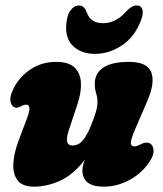

<svg xmlns="http://www.w3.org/2000/svg" viewBox="-20 -690 611 720"><path d="M529.5 -155Q550 -155 554.8 -133.5Q559.5 -112 542 -85.5Q515 -42.5 467.5 -16.2Q420 10 369.5 10Q289 10 289 -51.5Q289 -60.5 291.5 -70.2Q294 -80 298 -90.5Q254 -34 204.8 -12Q155.5 10 107.5 10Q64.5 10 46.2 -13.5Q28 -37 30 -75.8Q32 -114.5 49 -160.5L82 -248.5Q100.5 -297.5 78 -297.5Q69 -297.5 57.5 -291Q49 -286 42 -286Q27 -286 20.5 -305Q14 -324 31 -359Q54 -403.5 95.8 -430.8Q137.5 -458 191 -458Q238 -458 260 -436.5Q282 -415 283.5 -379Q285 -343 270.5 -299.5L237.5 -200Q229.5 -176.5 231.5 -160.5Q233.5 -144.5 252.5 -144.5Q274.5 -144.5 290.5 -163.5Q306.5 -182.5 320.5 -217.5Q335 -253.5 340.2 -272.2Q345.5 -291 345.5 -307.5Q345.5 -324.5 340.5 -340.2Q335.5 -356 335.5 -376.5Q335.5 -415 367.2 -436.5Q399 -458 463.5 -458Q531.5 -458 547 -419.5Q562.5 -381 532.5 -311.5L484 -199Q470 -165.5 470.8 -153.2Q471.5 -141 484 -141Q492.5 -141 510 -150Q520 -155 529.5 -155ZM366.5 -603Q412.5 -603 449.5 -643Q472.5 -669.5 492.5 -669.5Q509 -669.5 513.8 -655.2Q518.5 -641 510 -617.5Q487.5 -554 439 -521Q390.5 -488 336 -488Q281.5 -488 250.5 -521Q219.5 -554 231 -617.5Q235.5 -641 247.8 -655.2Q260 -669.5 276.5 -669.5Q296 -669.5 305.5 -643Q319.5 -603 366.5 -603Z"/></svg>

Font: Fraunces 144pt SuperSoft Black
Style: Italic
Weight: 900
Italic angle: -16°
Version: Version 1.000;[b76b70a41]